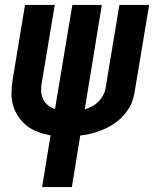

<svg xmlns="http://www.w3.org/2000/svg" viewBox="-20 -550 640 775"><path d="M150 205 184 -4Q159 -8 134.5 -17Q110 -26 90 -41Q70 -56 55.5 -77Q41 -98 33.5 -122.5Q26 -147 26.5 -174Q27 -201 31 -228L81 -530H201L148 -212Q148 -212 148 -212Q148 -212 148 -212Q145 -195 146.5 -178.5Q148 -162 155 -148Q162 -134 174.5 -124.5Q187 -115 202 -110L272 -530H391L322 -108Q337 -113 352 -121Q367 -129 378.5 -141Q390 -153 397.5 -168Q405 -183 407 -199L462 -530H582L524 -182Q521 -164 515.5 -146Q510 -128 499.5 -111.5Q489 -95 475.5 -80.5Q462 -66 446 -54.5Q430 -43 412.5 -34.5Q395 -26 377 -19.5Q359 -13 341 -9Q323 -5 304 -3L270 205Z"/></svg>

Font: Iosevka Curly Extended
Style: Bold Italic
Weight: 700
Width: 7
Italic angle: -9°
Monospace: yes
Designer: Belleve Invis
Foundry: Belleve Invis
Version: Version 11.1.0; ttfautohint (v1.8.3)